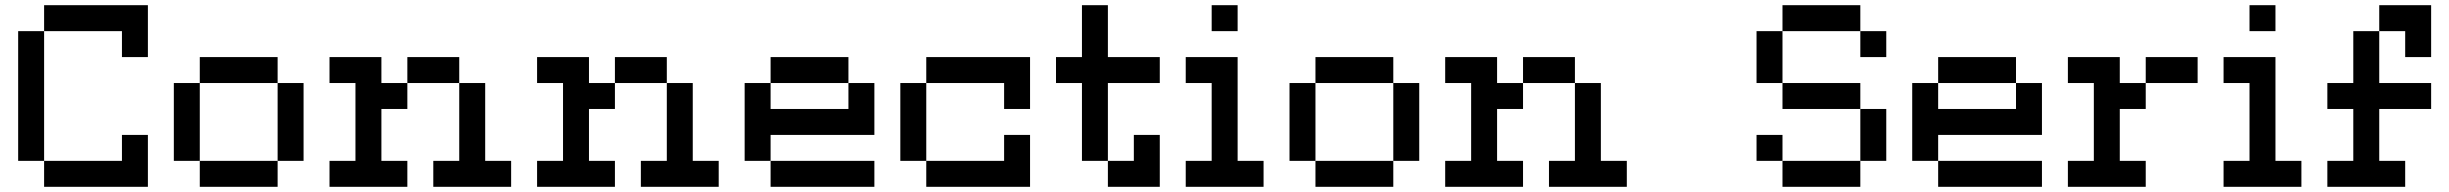

<svg xmlns="http://www.w3.org/2000/svg" viewBox="-20 -720 9440 740"><path d="M50 -100H150V0H550V-200H450V-100H150V-600H450V-500H550V-700H150V-600H50Z M650 -100H750V-400H650ZM750 0H1050V-100H750ZM750 -400H1050V-500H750ZM1050 -100H1150V-400H1050Z M1250 0H1550V-100H1450V-300H1550V-400H1450V-500H1250V-400H1350V-100H1250ZM1550 -400H1750V-100H1650V0H1950V-100H1850V-400H1750V-500H1550Z M2050 0H2350V-100H2250V-300H2350V-400H2250V-500H2050V-400H2150V-100H2050ZM2350 -400H2550V-100H2450V0H2750V-100H2650V-400H2550V-500H2350Z M2850 -100H2950V0H3350V-100H2950V-200H3350V-400H3250V-500H2950V-400H2850ZM2950 -300V-400H3250V-300Z M3450 -100H3550V0H3950V-200H3850V-100H3550V-400H3850V-300H3950V-500H3550V-400H3450Z M4050 -400H4150V-100H4250V-400H4450V-500H4250V-700H4150V-500H4050ZM4250 0H4450V-200H4350V-100H4250Z M4550 0H4850V-100H4750V-500H4550V-400H4650V-100H4550ZM4650 -600H4750V-700H4650Z M4950 -100H5050V-400H4950ZM5050 0H5350V-100H5050ZM5050 -400H5350V-500H5050ZM5350 -100H5450V-400H5350Z M5550 0H5850V-100H5750V-300H5850V-400H5750V-500H5550V-400H5650V-100H5550ZM5850 -400H6050V-100H5950V0H6250V-100H6150V-400H6050V-500H5850Z M6750 -100H6850V-200H6750ZM6750 -400H6850V-600H6750ZM6850 0H7150V-100H6850ZM6850 -300H7150V-400H6850ZM6850 -600H7150V-700H6850ZM7150 -100H7250V-300H7150ZM7150 -500H7250V-600H7150Z M7350 -100H7450V0H7850V-100H7450V-200H7850V-400H7750V-500H7450V-400H7350ZM7450 -300V-400H7750V-300Z M7950 0H8250V-100H8150V-300H8250V-400H8150V-500H7950V-400H8050V-100H7950ZM8250 -400H8450V-500H8250Z M8550 0H8850V-100H8750V-500H8550V-400H8650V-100H8550ZM8650 -600H8750V-700H8650Z M8950 0H9250V-100H9150V-300H9350V-400H9150V-600H9050V-400H8950V-300H9050V-100H8950ZM9150 -600H9250V-500H9350V-700H9150Z"/></svg>

Font: Connection Serif
Style: Regular
Weight: 400
Version: Version 0.2